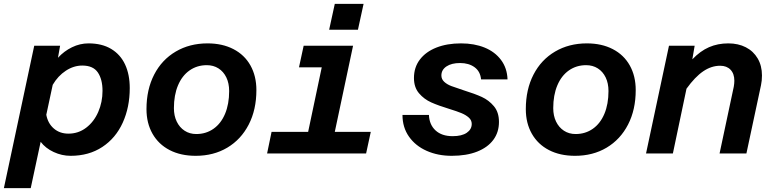

<svg xmlns="http://www.w3.org/2000/svg" viewBox="-61 -789 3981 987"><path d="M606 -336Q606 -238 570 -158.5Q534 -79 465 -33.5Q396 12 302 12Q257 12 215 -7.5Q173 -27 148 -60L97 178H-41L115 -554H248L237 -492Q268 -526 309 -546Q350 -566 394 -566Q463 -566 510.5 -537.5Q558 -509 582 -457.5Q606 -406 606 -336ZM291 -102Q342 -102 382 -132.5Q422 -163 444 -213.5Q466 -264 466 -322Q466 -381 442 -416.5Q418 -452 362 -452Q318 -452 277.5 -425.5Q237 -399 210 -353L177 -199Q185 -155 215.5 -128.5Q246 -102 291 -102Z M692 -228Q692 -329 731.5 -405.5Q771 -482 842.5 -524Q914 -566 1006 -566Q1082 -566 1139 -536.5Q1196 -507 1226.5 -452.5Q1257 -398 1257 -326Q1257 -225 1217.5 -148.5Q1178 -72 1107.5 -30Q1037 12 945 12Q868 12 811 -17.5Q754 -47 723 -101.5Q692 -156 692 -228ZM948 -100Q998 -100 1036.5 -127Q1075 -154 1096 -204Q1117 -254 1117 -321Q1117 -361 1102.5 -391Q1088 -421 1062 -437.5Q1036 -454 1002 -454Q952 -454 913.5 -427Q875 -400 854 -350Q833 -300 833 -233Q833 -194 847.5 -164Q862 -134 888 -117Q914 -100 948 -100Z M1335 -111H1523L1593 -443H1476L1500 -554H1754L1660 -111H1845L1821 0H1312ZM1660 -769H1808L1779 -636H1631Z M2008 -198H2144Q2146 -148 2178 -118.5Q2210 -89 2266 -89Q2313 -89 2338.5 -106.5Q2364 -124 2364 -152Q2364 -171 2349 -184.5Q2334 -198 2311 -207.5Q2288 -217 2249 -229Q2193 -246 2156 -262.5Q2119 -279 2093 -309.5Q2067 -340 2067 -388Q2067 -443 2097.5 -483Q2128 -523 2182.5 -544.5Q2237 -566 2309 -566Q2377 -566 2430 -544.5Q2483 -523 2514.5 -481Q2546 -439 2548 -381H2412Q2408 -422 2378.5 -443.5Q2349 -465 2304 -465Q2260 -465 2234 -447.5Q2208 -430 2208 -401Q2208 -382 2222.5 -368.5Q2237 -355 2259.5 -346.5Q2282 -338 2322 -325Q2380 -307 2416 -290.5Q2452 -274 2478 -243Q2504 -212 2504 -162Q2504 -109 2475 -70Q2446 -31 2391.5 -9.5Q2337 12 2261 12Q2190 12 2132.5 -13.5Q2075 -39 2041.5 -86.5Q2008 -134 2008 -198Z M2642 -228Q2642 -329 2681.5 -405.5Q2721 -482 2792.5 -524Q2864 -566 2956 -566Q3032 -566 3089 -536.5Q3146 -507 3176.5 -452.5Q3207 -398 3207 -326Q3207 -225 3167.5 -148.5Q3128 -72 3057.5 -30Q2987 12 2895 12Q2818 12 2761 -17.5Q2704 -47 2673 -101.5Q2642 -156 2642 -228ZM2898 -100Q2948 -100 2986.5 -127Q3025 -154 3046 -204Q3067 -254 3067 -321Q3067 -361 3052.5 -391Q3038 -421 3012 -437.5Q2986 -454 2952 -454Q2902 -454 2863.5 -427Q2825 -400 2804 -350Q2783 -300 2783 -233Q2783 -194 2797.5 -164Q2812 -134 2838 -117Q2864 -100 2898 -100Z M3714 -374Q3714 -410 3694.5 -430.5Q3675 -451 3641 -451Q3596 -451 3554 -422.5Q3512 -394 3468 -333L3398 0H3260L3378 -554H3510L3498 -484Q3539 -527 3584 -546.5Q3629 -566 3683 -566Q3734 -566 3773 -546Q3812 -526 3834 -488.5Q3856 -451 3856 -401Q3856 -374 3851 -351L3776 0H3638L3711 -343Q3714 -360 3714 -374Z"/></svg>

Font: Azeret Mono SemiBold
Style: Italic
Weight: 600
Italic angle: -12°
Designer: Martin Vácha
Foundry: Displaay
Version: Version 1.000; Glyphs 3.0.3, build 3074